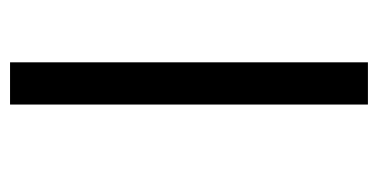

<svg xmlns="http://www.w3.org/2000/svg" viewBox="-205 -497 752 382"><g transform="rotate(-90 171.0 -306.0)"><path d="M154 -662H238V50H154Z"/></g></svg>

Font: Noto Sans Sinhala UI SemiCondensed Medium
Style: Regular
Weight: 500
Width: 4
Designer: Jelle Bosma - Monotype Design Team
Foundry: Monotype Imaging Inc.
Version: Version 2.006; ttfautohint (v1.8.4.7-5d5b)